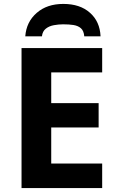

<svg xmlns="http://www.w3.org/2000/svg" viewBox="-20 -959 600 979"><path d="M501 0H89.8V-713.9H501V-589.8H241.2V-433.1H482.9V-309.1H241.2V-125H501ZM302.7 -939Q388.2 -939 438.5 -894Q489.3 -849.6 492.7 -773.9H409.7Q407.2 -802.2 392.6 -814.9Q378.4 -827.6 354.5 -831.5Q332 -835 301.8 -835Q279.3 -835 254.9 -830.6Q230.5 -826.2 213.9 -813Q196.8 -799.8 193.8 -773.9H108.9Q114.3 -847.2 167 -893.1Q219.2 -939 302.7 -939Z"/></svg>

Font: Droid Sans Thai
Style: Bold
Weight: 700
Designer: Steve Matteson
Foundry: Ascender Corporation
Version: Version 1.00